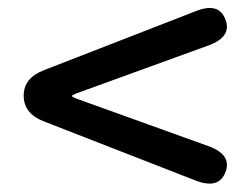

<svg xmlns="http://www.w3.org/2000/svg" viewBox="-20 -608 610 470"><path d="M532 -187Q516 -144 459 -166L87 -311Q38 -330 38 -374Q38 -417 87 -436L460 -581Q516 -603 532 -560Q548 -518 491 -497L166 -379Q156 -375 156 -373Q156 -371 166 -367L491 -250Q548 -229 532 -187Z"/></svg>

Font: Resource Han Rounded KR Medium
Style: Regular
Weight: 500
Designer: Cyano Hao (round all glyphs); Ryoko NISHIZUKA 西塚涼子 (kana, bopomofo & ideographs); Paul D. Hunt (Latin, Greek & Cyrillic)
Foundry: Cyano Hao
Version: 0.990